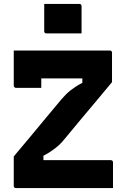

<svg xmlns="http://www.w3.org/2000/svg" viewBox="-20 -957 640 977"><path d="M555 0H61Q56 0 53 -3Q50 -6 50 -11V-161Q91 -209 131 -257.5Q171 -306 211.5 -354.5Q252 -403 292 -451Q304 -465 316 -477Q328 -489 340.5 -498.5Q353 -508 366 -516.5Q379 -525 393.5 -532.5Q408 -540 424 -548L399 -512V-584L414 -558Q361 -558 326 -558Q291 -558 266 -558Q241 -558 217 -558H181Q148 -558 123.5 -567.5Q99 -577 82.5 -595.5Q66 -614 58 -640Q50 -666 50 -700H539Q543 -700 545 -698.5Q547 -697 548.5 -695Q550 -693 550 -689V-539Q510 -491 469.5 -442.5Q429 -394 388.5 -346Q348 -298 308 -249Q296 -234 284 -222.5Q272 -211 259.5 -201.5Q247 -192 234 -183.5Q221 -175 206.5 -167.5Q192 -160 176 -152L201 -188V-116L185 -142Q238 -142 286 -142Q334 -142 375.5 -142Q417 -142 450 -142H544Q549 -142 552 -139Q555 -136 555 -131Q555 -98 555 -65.5Q555 -33 555 0ZM190 -510Q156 -510 126 -510Q96 -510 61 -510Q58 -510 55.5 -511.5Q53 -513 51.5 -515.5Q50 -518 50 -521Q50 -538 50 -561Q50 -584 50 -610Q50 -636 50 -659.5Q50 -683 50 -700Q106 -700 136.5 -688Q167 -676 178.5 -649.5Q190 -623 190 -579Q190 -570 190 -557Q190 -544 190 -531.5Q190 -519 190 -510ZM205 -937Q226 -937 248.5 -937Q271 -937 294.5 -937Q318 -937 340.5 -937Q363 -937 384 -937Q389 -937 392 -934Q395 -931 395 -926V-787Q374 -787 351.5 -787Q329 -787 305.5 -787Q282 -787 259.5 -787Q237 -787 216 -787Q211 -787 208 -790Q205 -793 205 -798Z"/></svg>

Font: Recursive Monospace ExtraBold
Style: Regular
Weight: 800
Version: Version 1.047